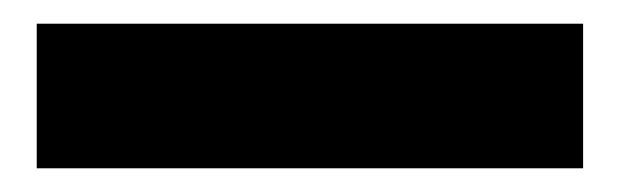

<svg xmlns="http://www.w3.org/2000/svg" viewBox="-20 -396 524 162"><path d="M11 -254H472V-376H11Z"/></svg>

Font: Charger Pro
Style: UltraNar
Weight: 900
Designer: Jasper
Foundry: Cannot Into Space Fonts
Version: Version 1.09